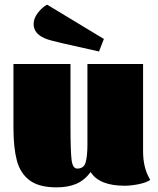

<svg xmlns="http://www.w3.org/2000/svg" viewBox="-20 -786 682 828"><path d="M38 0ZM597 -134Q597 -99 604 -69Q611 -39 628 -10Q610 2 577 8.5Q544 15 518 15Q408 15 371 -44Q344 -8 308.5 7Q273 22 224 22Q148 22 107.5 -8.5Q67 -39 52.5 -94.5Q38 -150 38 -236V-510H284V-241Q284 -137 288.5 -98Q293 -59 313 -59Q342 -59 349.5 -86.5Q357 -114 357 -162V-510H597ZM251 -599Q244 -601 204.5 -610.5Q165 -620 145 -638Q125 -656 125 -683Q125 -706 142.5 -729.5Q160 -753 183 -766L428 -618L407 -564Z"/></svg>

Font: Sansita Black
Style: Regular
Weight: 900
Designer: Pablo Cosgaya
Foundry: Omnibus-Type
Version: Version 1.006; ttfautohint (v1.5)